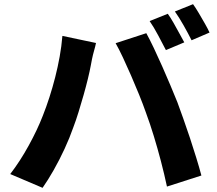

<svg xmlns="http://www.w3.org/2000/svg" viewBox="-20 -869 1040 920"><path d="M784 -803Q797 -785 811.5 -759.5Q826 -734 839.5 -709Q853 -684 863 -666L775 -629Q759 -660 738 -699.5Q717 -739 697 -768ZM905 -849Q918 -831 933 -805.5Q948 -780 962 -755.5Q976 -731 984 -713L898 -676Q882 -708 860 -747Q838 -786 818 -814ZM185 -314Q202 -357 217 -403.5Q232 -450 244.5 -499Q257 -548 266 -598Q275 -648 279 -697L440 -663Q437 -648 431 -627Q425 -606 421 -586.5Q417 -567 415 -555Q410 -528 401 -491Q392 -454 380.5 -413.5Q369 -373 356.5 -332.5Q344 -292 331 -258Q314 -209 289.5 -156Q265 -103 237.5 -54.5Q210 -6 184 31L29 -35Q76 -96 117.5 -171.5Q159 -247 185 -314ZM679 -330Q665 -370 646.5 -415.5Q628 -461 608 -507Q588 -553 569 -593.5Q550 -634 534 -662L681 -710Q697 -681 717 -639Q737 -597 757.5 -550.5Q778 -504 797 -459Q816 -414 830 -379Q842 -346 858 -301.5Q874 -257 890 -208.5Q906 -160 920.5 -113Q935 -66 945 -28L780 25Q767 -36 751 -97Q735 -158 717 -217Q699 -276 679 -330Z"/></svg>

Font: Noto Sans TC ExtraBold
Style: Regular
Weight: 800
Designer: Ryoko NISHIZUKA  (kana, bopomofo & ideographs); Paul D. Hunt (Latin, Greek & Cyrillic); Sandoll Communications , Soo-you
Foundry: Adobe
Version: Version 2.004-H2;hotconv 1.0.118;makeotfexe 2.5.65603